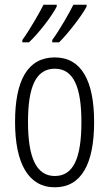

<svg xmlns="http://www.w3.org/2000/svg" viewBox="-20 -786 464 816"><path d="M348 -758V-766H292C276 -734 234 -659 202 -616V-606H231C269 -643 329 -721 348 -758ZM221 -758V-766H165C148 -732 108 -662 75 -616V-606H103C146 -646 202 -720 221 -758ZM380 -267C380 -443 326 -542 213 -542C98 -542 44 -445 44 -268C44 -91 101 10 213 10C326 10 380 -90 380 -267ZM99 -268C99 -416 132 -494 213 -494C294 -494 326 -413 326 -267C326 -112 291 -38 213 -38C134 -38 99 -117 99 -268Z"/></svg>

Font: Noto Sans Devanagari UI ExtraCondensed Light
Style: Regular
Weight: 300
Width: 2
Designer: Jelle Bosma - Monotype Design Team
Foundry: Monotype Imaging Inc.
Version: Version 2.004